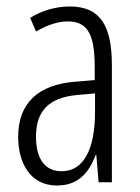

<svg xmlns="http://www.w3.org/2000/svg" viewBox="-20 -562 431 592"><path d="M195 -542C153 -542 110 -530 73 -507L91 -465C129 -487 162 -496 189 -496C248 -496 272 -459 272 -358V-315L211 -310C99 -301 36 -245 36 -140C36 -61 72 10 156 10C222 10 255 -31 275 -84H277L284 0H325V-360C325 -485 288 -542 195 -542ZM217 -269 273 -274V-216C273 -106 240 -34 170 -34C120 -34 91 -70 91 -141C91 -220 131 -261 217 -269Z"/></svg>

Font: Noto Sans Arabic UI XCn Lt
Style: Regular
Weight: 300
Width: 2
Designer: Monotype Design Team, Nadine Chahine and Nizar Qandah
Foundry: Monotype Imaging Inc.
Version: Version 2.010